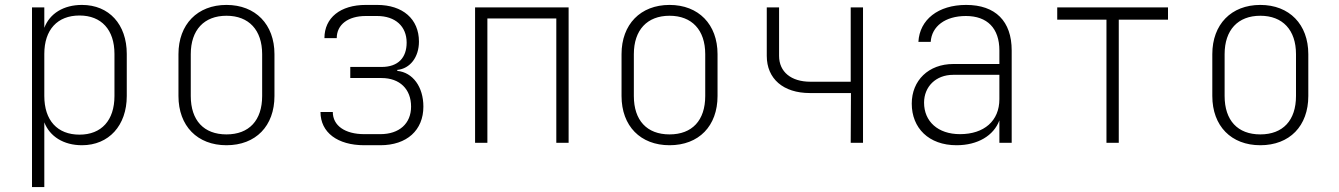

<svg xmlns="http://www.w3.org/2000/svg" viewBox="-20 -580 5440 780"><path d="M110 180H160V-83C182 -26 238 10 313 10C422 10 495 -70 495 -190V-361C495 -481 423 -560 313 -560C238 -560 182 -525 160 -467V-550H110ZM303 -33C213 -33 160 -91 160 -190V-361C160 -459 213 -517 303 -517C392 -517 445 -459 445 -361V-190C445 -91 392 -33 303 -33Z M900 10C1019 10 1095 -68 1095 -190V-360C1095 -481 1018 -560 900 -560C782 -560 705 -481 705 -360V-190C705 -68 782 10 900 10ZM900 -34C808 -34 755 -91 755 -190V-360C755 -458 809 -516 900 -516C991 -516 1045 -458 1045 -360V-190C1045 -91 992 -34 900 -34Z M1460 10H1525C1633 10 1700 -51 1700 -147C1700 -227 1657 -286 1594 -292V-296C1646 -301 1682 -348 1682 -411C1682 -503 1616 -560 1512 -560H1466C1363 -560 1298 -508 1298 -425H1348C1348 -480 1394 -515 1466 -515H1512C1586 -515 1632 -473 1632 -407C1632 -346 1598 -308 1530 -308H1403V-263H1530C1604 -263 1650 -218 1650 -147C1650 -78 1602 -35 1525 -35H1460C1381 -35 1332 -70 1332 -125H1282C1282 -42 1351 10 1460 10Z M1910 0H1960V-505H2240V0H2290V-550H1910Z M2700 10C2819 10 2895 -68 2895 -190V-360C2895 -481 2818 -560 2700 -560C2582 -560 2505 -481 2505 -360V-190C2505 -68 2582 10 2700 10ZM2700 -34C2608 -34 2555 -91 2555 -190V-360C2555 -458 2609 -516 2700 -516C2791 -516 2845 -458 2845 -360V-190C2845 -91 2792 -34 2700 -34Z M3436 0H3486V-550H3436V-248H3272C3194 -248 3145 -288 3145 -353V-550H3095V-353C3095 -260 3162 -202 3270 -202H3437Z M3866 10C3952 10 4017 -29 4040 -91V0H4090V-375C4090 -494 4024 -560 3905 -560C3791 -560 3716 -500 3711 -410H3761C3765 -473 3820 -515 3904 -515C3991 -515 4040 -465 4040 -375V-320H3853C3752 -320 3684 -253 3684 -159C3684 -60 3753 10 3866 10ZM3880 -35C3790 -35 3734 -87 3734 -163C3734 -228 3782 -276 3852 -276H4040V-177C4040 -89 3978 -35 3880 -35Z M4475 0H4525V-500H4725V-550H4275V-500H4475Z M5100 10C5219 10 5295 -68 5295 -190V-360C5295 -481 5218 -560 5100 -560C4982 -560 4905 -481 4905 -360V-190C4905 -68 4982 10 5100 10ZM5100 -34C5008 -34 4955 -91 4955 -190V-360C4955 -458 5009 -516 5100 -516C5191 -516 5245 -458 5245 -360V-190C5245 -91 5192 -34 5100 -34Z"/></svg>

Font: JetBrains Mono Thin
Style: Regular
Weight: 100
Monospace: yes
Designer: Philipp Nurullin, Konstantin Bulenkov
Foundry: JetBrains
Version: Version 2.305